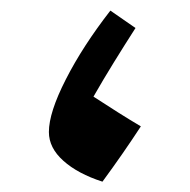

<svg xmlns="http://www.w3.org/2000/svg" viewBox="-20 -339 362 366"><path d="M175.3 7.3Q128.4 -7.8 100.8 -32.5Q73.2 -57.1 73.2 -87.4Q73.2 -124.5 105.5 -187.7Q137.7 -251 190.4 -318.8L238.3 -285.6Q217.3 -252.9 197.3 -220.5Q177.2 -188 158.2 -154.8Q184.1 -138.2 204.3 -125.2Q224.6 -112.3 248.5 -98.1Q214.4 -45.9 175.3 7.3Z"/></svg>

Font: Pinar DS1 SemiBold
Style: Regular
Weight: 600
Designer: Amin Abedi
Version: Version 3.000